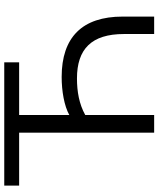

<svg xmlns="http://www.w3.org/2000/svg" viewBox="59 -804 745 903"><g transform="rotate(-90 431.5 -352.5)"><path d="M259 0H342V-324C394 -353 453 -363 514 -363C652 -363 723 -295 723 -142V0H805V-148C805 -339 707 -435 521 -435C455 -435 385 -423 342 -399V-635H590V-705H10V-635H259Z"/></g></svg>

Font: Poppy and Pepper
Style: Regular
Weight: 400
Designer: Thy Ha
Foundry: Thy Ha
Version: Version 0.001;Glyphs 3.2 (3227)